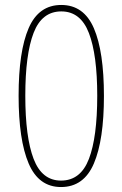

<svg xmlns="http://www.w3.org/2000/svg" viewBox="-20 -744 493 774"><path d="M226 10Q136 10 95.5 -85Q55 -180 55 -358Q55 -537 95.5 -630.5Q136 -724 227 -724Q318 -724 358.5 -630Q399 -536 399 -357Q399 -180 358.5 -85Q318 10 226 10ZM226 -16Q305 -16 338.5 -103.5Q372 -191 372 -358Q372 -523 338.5 -610.5Q305 -698 227 -698Q149 -698 115.5 -611.5Q82 -525 82 -358Q82 -191 115.5 -103.5Q149 -16 226 -16Z"/></svg>

Font: Noto Sans Devanagari UI Condensed Thin
Style: Regular
Weight: 100
Width: 3
Designer: Jelle Bosma - Monotype Design Team
Foundry: Monotype Imaging Inc.
Version: Version 2.004; ttfautohint (v1.8.4.7-5d5b)